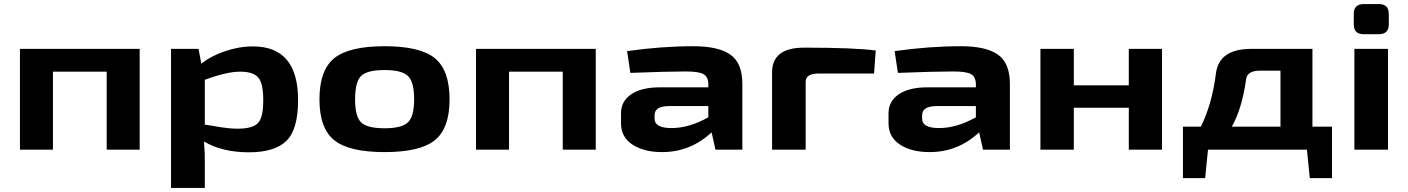

<svg xmlns="http://www.w3.org/2000/svg" viewBox="-20 -735 6915 943"><path d="M666 -495V0H504V-383H240V0H78V-495Z M1223 -507Q1444 -507 1444 -243Q1444 -99 1386.5 -43Q1329 13 1203 13Q1071 13 982 -40Q987 24 986 73V188H820V-495H955L969 -422Q1014 -459 1083.5 -483Q1153 -507 1223 -507ZM1148 -103Q1219 -103 1246 -129.5Q1273 -156 1273 -242Q1273 -326 1248 -354.5Q1223 -383 1160 -383Q1093 -383 986 -343V-123Q1001 -121 1027 -116.5Q1053 -112 1068 -109.5Q1083 -107 1105.5 -105Q1128 -103 1148 -103Z M2188 -247Q2188 -105 2116 -46.5Q2044 12 1869 12Q1694 12 1621.5 -46.5Q1549 -105 1549 -247Q1549 -390 1621.5 -449Q1694 -508 1869 -508Q2044 -508 2116 -449Q2188 -390 2188 -247ZM1869 -391Q1783 -391 1753.5 -362Q1724 -333 1724 -247Q1724 -162 1754 -133.5Q1784 -105 1869 -105Q1953 -105 1983.5 -134Q2014 -163 2014 -247Q2014 -333 1983.5 -362Q1953 -391 1869 -391Z M2906 -495V0H2744V-383H2480V0H2318V-495Z M3386 -508Q3509 -508 3567.5 -466.5Q3626 -425 3626 -323V0H3494L3475 -85Q3371 12 3232 12Q3142 12 3086 -25Q3030 -62 3030 -129V-179Q3030 -238 3080.5 -272Q3131 -306 3219 -306H3459V-323Q3458 -358 3435 -371Q3412 -384 3348 -384Q3253 -384 3076 -377L3060 -484Q3230 -508 3386 -508ZM3195 -170V-152Q3195 -106 3278 -106Q3365 -106 3459 -159V-214H3265Q3195 -213 3195 -170Z M3929 -501Q4176 -501 4281 -487L4273 -374H4001Q3937 -374 3937 -333V0H3772V-379Q3772 -501 3929 -501Z M4700 -508Q4823 -508 4881.5 -466.5Q4940 -425 4940 -323V0H4808L4789 -85Q4685 12 4546 12Q4456 12 4400 -25Q4344 -62 4344 -129V-179Q4344 -238 4394.5 -272Q4445 -306 4533 -306H4773V-323Q4772 -358 4749 -371Q4726 -384 4662 -384Q4567 -384 4390 -377L4374 -484Q4544 -508 4700 -508ZM4509 -170V-152Q4509 -106 4592 -106Q4679 -106 4773 -159V-214H4579Q4509 -213 4509 -170Z M5687 -495V0H5524V-206H5254V0H5090V-495H5254V-316H5524V-495Z M6522 -113V140H6413L6399 0H5913L5899 140H5790V-113H5878Q5933 -224 5952 -374Q5967 -495 6126 -495H6426V-113ZM6269 -113V-388H6169Q6104 -388 6100 -344Q6079 -198 6030 -113Z M6678 -715H6752Q6801 -715 6801 -667V-615Q6801 -567 6752 -567H6678Q6629 -567 6629 -615V-667Q6629 -715 6678 -715ZM6797 0H6632V-495H6797Z"/></svg>

Font: Exo 2 Expanded
Style: Bold
Weight: 700
Width: 7
Designer: Natanael Gama
Version: Version 1.001;PS 001.001;hotconv 1.0.70;makeotf.lib2.5.58329